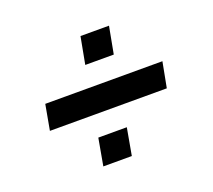

<svg xmlns="http://www.w3.org/2000/svg" viewBox="-93 -630 827 747"><g transform="rotate(-20 320.5 -256.5)"><path d="M68 -204 87 -309H572L552 -204ZM216 -3 236 -115H354L334 -3ZM285 -398 306 -510H424L403 -398Z"/></g></svg>

Font: Archivo SemiBold
Style: Bold Italic
Weight: 700
Italic angle: -10°
Version: Version 2.001